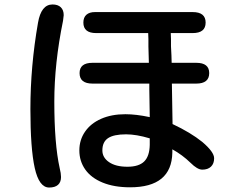

<svg xmlns="http://www.w3.org/2000/svg" viewBox="-20 -783 1040 859"><path d="M336 -456Q336 -502 394 -502H646L644 -575V-608L643 -635H410Q353 -635 353 -682Q353 -705 366.5 -717Q380 -729 405 -729H842Q900 -729 900 -682Q900 -635 842 -635H744L745 -609V-576L747 -536L748 -502H858Q916 -502 916 -456Q916 -409 858 -409H749L752 -228Q833 -190 885 -148Q938 -103 938 -75Q938 -51 924 -37.5Q910 -24 885 -24Q863 -24 832 -55Q796 -90 751 -115V-100Q748 55 562 55Q491 55 439.5 34Q388 13 361.5 -24.5Q335 -62 335 -110Q335 -157 360.5 -194Q386 -231 432.5 -251.5Q479 -272 541 -272Q589 -272 650 -259L648 -384V-409H394Q336 -409 336 -456ZM150 -681Q164 -763 215 -763Q239 -763 252 -750.5Q265 -738 265 -715L262 -690Q223 -500 223 -328Q223 -139 247 -31Q253 -7 253 9Q253 32 239.5 44Q226 56 200 56Q155 56 135.5 -31Q116 -118 116 -295Q116 -487 150 -681ZM550 -37Q601 -37 625 -60.5Q649 -84 650 -135V-164Q590 -182 544 -182Q489 -182 463.5 -165Q438 -148 438 -110Q438 -78 468 -57.5Q498 -37 550 -37Z"/></svg>

Font: 寒蝉全圆体 Bold
Style: Regular
Weight: 700
Designer: Warren2060
      Designed by Motoya company      

      [Varela Round]
      Joe Prince(Latin component); Avraham Cornf
Foundry: ChillType
Version: Version 3.200